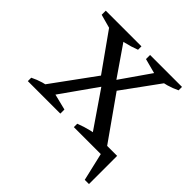

<svg xmlns="http://www.w3.org/2000/svg" viewBox="-211 -832 1195 1195"><g transform="rotate(45 386.5 -234.5)"><path d="M90 0V-33L338 -373H437L677 -33V0H574L354 -321H385L158 0ZM21 0V-30Q55 -47 90.5 -57.5Q126 -68 162 -72L307 -36V0ZM426 0V-30Q469 -47 513.5 -57.5Q558 -68 604 -72L711 -36V0ZM706 184 654 -39 685 0H599V-64H743V184ZM185 -581 54 -617V-653H368V-623Q324 -606 278 -595.5Q232 -585 185 -581ZM336 -322 122 -623V-651H229L419 -375H391L583 -651H654V-623L435 -322ZM579 -581 444 -617V-653H725V-623Q690 -606 653.5 -595.5Q617 -585 579 -581Z"/></g></svg>

Font: Piazzolla 24pt Medium
Style: Regular
Weight: 500
Designer: Juan Pablo del Peral
Foundry: Huerta Tipografica
Version: Version 2.005